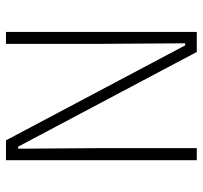

<svg xmlns="http://www.w3.org/2000/svg" viewBox="-38 -641 679 643"><g transform="rotate(90 301.5 -319.5)"><path d="M87 -639H154L471 -41H478L476 -326.5V-639H516.5V0H450L132 -600H125L127 -296V0H87Z"/></g></svg>

Font: Anek Devanagari ExtraLight
Style: Regular
Weight: 250
Designer: Kailash Malviya (Devanagari) & Yesha Goshar (Latin)
Foundry: Ek Type
Version: Version 1.003